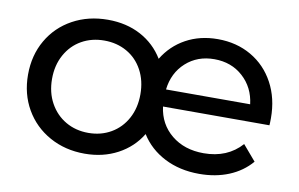

<svg xmlns="http://www.w3.org/2000/svg" viewBox="-62 -647 1191 764"><g transform="rotate(10 533.5 -264.5)"><path d="M1023 -233H593Q602 -163 654 -120.5Q706 -78 784 -78Q880 -78 937 -142L990 -80Q954 -38 900.5 -16Q847 6 781 6Q702 6 640.5 -25.5Q579 -57 544 -113Q510 -57 451 -25.5Q392 6 318 6Q239 6 176 -29Q113 -64 77.5 -125.5Q42 -187 42 -265Q42 -343 77.5 -404.5Q113 -466 176 -500.5Q239 -535 318 -535Q393 -535 451 -504Q509 -473 543 -417Q577 -473 633.5 -504Q690 -535 762 -535Q838 -535 897.5 -500.5Q957 -466 990.5 -404Q1024 -342 1024 -262Q1024 -242 1023 -233ZM593 -302H933Q925 -369 878 -411.5Q831 -454 762 -454Q694 -454 647.5 -412Q601 -370 593 -302ZM496 -265Q496 -320 473 -362.5Q450 -405 409.5 -428Q369 -451 318 -451Q267 -451 226.5 -428Q186 -405 162.5 -362.5Q139 -320 139 -265Q139 -210 162.5 -167.5Q186 -125 226.5 -101.5Q267 -78 318 -78Q369 -78 409.5 -101.5Q450 -125 473 -167.5Q496 -210 496 -265Z"/></g></svg>

Font: APTA Sans Medium
Style: Bold
Weight: 500
Version: Version 7.200